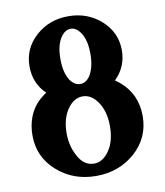

<svg xmlns="http://www.w3.org/2000/svg" viewBox="-84 -817 770 896"><g transform="rotate(-10 300.5 -368.5)"><path d="M300.8 -687.5Q273.9 -687.5 253.4 -657.2Q229.5 -621.1 229.5 -557.1Q229.5 -491.2 253.4 -455.1Q273.4 -425.8 301.8 -425.8Q327.6 -425.8 346.7 -453.1Q371.6 -491.2 371.6 -557.1Q371.6 -622.1 347.2 -657.7Q327.1 -687.5 300.8 -687.5ZM300.8 -367.2Q259.8 -367.2 229.5 -324.7Q197.8 -279.8 197.8 -209.5Q197.8 -143.6 230.5 -90.8Q256.8 -48.8 300.8 -48.8Q340.3 -48.8 370.6 -90.8Q402.8 -135.3 402.8 -208.5Q402.8 -280.3 370.1 -326.2Q340.8 -367.2 300.8 -367.2ZM115.7 -57.6Q39.1 -125.5 39.1 -227.1Q39.1 -274.9 54.2 -314Q73.2 -364.3 116.2 -398.4Q126.5 -406.7 137.2 -413.6Q81.5 -466.3 81.5 -547.4Q81.5 -632.3 145.5 -689.9Q209 -747.1 299.8 -747.1Q390.6 -747.1 454.6 -689.9Q519 -632.3 519 -547.4Q519 -469.2 462.9 -414.1Q474.1 -406.7 484.4 -397.9Q561.5 -333 561.5 -228.5Q561.5 -125.5 484.9 -57.6Q408.7 9.8 300.3 9.8Q191.9 9.8 115.7 -57.6Z"/></g></svg>

Font: Simply Serif
Style: Bold
Weight: 700
Designer: Wojciech Kalinowski "wmk69" (wmk69@o2.pl)
Foundry: Wojciech Kalinowski "wmk69" (wmk69@o2.pl)
Version: Version 1.0.0; 2022-02-18